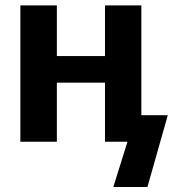

<svg xmlns="http://www.w3.org/2000/svg" viewBox="-20 -536 660 726"><path d="M614.5 -100.5 537.5 171H408.5L462 0H377V-223.5H195V0H57V-515.5H195V-324H377V-515.5H514.5V-100.5Z"/></svg>

Font: Lato 2
Style: Regular
Weight: 800
Designer: Lukasz Dziedzic with Adam Twardoch and Botio Nikoltchev
Foundry: tyPoland Lukasz Dziedzic
Version: Version 2.015; 2015-08-06; http://www.latofonts.com/